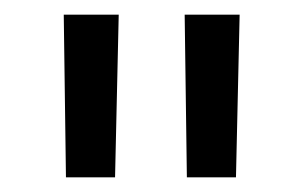

<svg xmlns="http://www.w3.org/2000/svg" viewBox="-20 -712 413 262"><path d="M67 -692H142L137 -470H70ZM232 -692H307L302 -470H235Z"/></svg>

Font: Cairo
Style: Regular
Weight: 400
Designer: Mohamed Gaber, the designers of Titillium
Foundry: Kief Type Foundry
Version: Version 2.009; ttfautohint (v1.5.33-1714) -l 8 -r 50 -G 200 